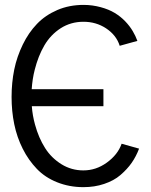

<svg xmlns="http://www.w3.org/2000/svg" viewBox="-20 -750 615 784"><path d="M547.9 -143.1 476.6 -163.1C466.3 -133.3 445.8 -107.4 416 -85.9C386.2 -64.5 355 -54.2 320.3 -54.2C288.1 -54.2 258.3 -62.5 231.4 -79.1C204.6 -95.7 181.6 -117.7 164.1 -145.5C146.5 -173.3 132.8 -205.1 123 -241.2C116.2 -265.6 111.8 -290.5 109.9 -316.4H402.3V-385.7H109.4C111.3 -413.1 115.2 -439.9 122.1 -466.3C131.3 -502.4 144 -535.2 161.1 -564.5C178.2 -593.8 200.7 -617.2 228 -634.8C255.4 -652.3 286.6 -661.1 320.3 -661.1H321.3C355 -661.1 385.7 -652.3 413.1 -634.3C440.4 -616.2 459.5 -592.8 468.8 -563L541 -583C536.1 -596.7 529.8 -609.9 522 -623C514.2 -636.2 503.9 -649.9 491.2 -663.1C478.5 -676.3 464.4 -687.5 448.2 -697.3C432.1 -707 413.1 -714.8 391.1 -720.7C369.1 -726.6 346.2 -730 321.3 -730C282.7 -730 246.6 -723.1 213.9 -709C181.2 -694.8 153.8 -676.3 130.9 -652.3C107.9 -628.4 88.9 -600.6 73.2 -568.4C57.6 -536.1 45.4 -502 38.1 -465.8C30.8 -429.7 27.3 -392.6 27.3 -354C27.3 -315.4 30.8 -278.8 38.1 -243.2C45.4 -207.5 57.1 -173.8 72.8 -142.6C88.4 -111.3 107.9 -84 130.4 -60.5C152.8 -37.1 180.2 -19 212.9 -5.9C245.6 7.3 281.7 14.2 320.3 14.2C351.1 14.2 379.4 9.8 405.3 1C431.2 -7.8 453.6 -19.5 471.7 -35.2C489.7 -50.8 505.4 -67.4 517.6 -85C529.8 -102.5 540 -122.1 547.9 -143.1Z"/></svg>

Font: Tuffy
Style: Regular
Weight: 500
Designer: Thatcher Ulrich, Karoly Barta and Michael Everson
Version: Version 001.270